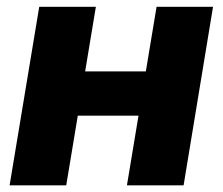

<svg xmlns="http://www.w3.org/2000/svg" viewBox="-20 -556 668 576"><path d="M466.3 -341.8 444.3 -209H164.6L186.5 -341.8ZM267.6 -535.6 178.7 0H8.8L97.7 -535.6ZM619.1 -535.6 530.8 0H360.8L449.7 -535.6Z"/></svg>

Font: Inter 20pt ExtraBold
Style: Italic
Weight: 800
Italic angle: -9.3988°
Version: Version 4.001;git-66647c0bb